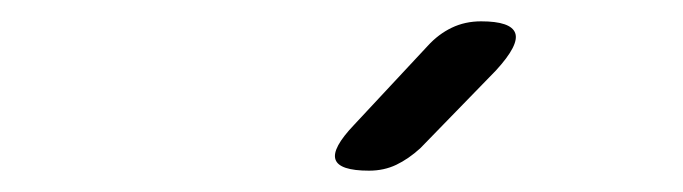

<svg xmlns="http://www.w3.org/2000/svg" viewBox="-20 -805 640 180"><path d="M326 -645Q298 -645 294.5 -655.5Q291 -666 312 -688L381 -762Q391 -773 403.5 -779Q416 -785 431 -785Q459 -785 463 -774Q467 -763 445 -739L374 -666Q363 -656 351.5 -650.5Q340 -645 326 -645Z"/></svg>

Font: Maple Mono Light
Style: Italic
Weight: 300
Italic angle: -10°
Monospace: yes
Designer: subframe7536
Version: Version 7.000